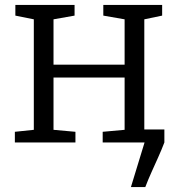

<svg xmlns="http://www.w3.org/2000/svg" viewBox="-20 -575 719 775"><path d="M508.5 180 563.5 0 537.5 -52.5H643.5V0Q632 30 618.5 60Q605 90 591.5 120Q578 150 566.5 180ZM40 0V-43L116.5 -51V-497L42 -512V-555H281V-512L196 -497V-314H483V-497L397 -512V-555H634.5V-512L562.5 -497V-51L639 -43V0H394.5V-43L483 -51V-262H196V-51L284.5 -43V0Z"/></svg>

Font: Merriweather Light
Style: Regular
Weight: 300
Designer: Eben Sorkin
Foundry: Eben Sorkin
Version: Version 2.100